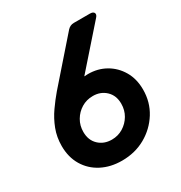

<svg xmlns="http://www.w3.org/2000/svg" viewBox="-176 -873 957 1013"><g transform="rotate(-30 302.5 -366.5)"><path d="M276 12Q207 12 153 -16Q99 -44 68.5 -95Q38 -146 38 -214Q38 -268 56 -315Q74 -362 102.5 -402.5Q131 -443 160 -477L380 -728Q396 -745 418 -745H516Q536 -745 541 -734Q546 -723 533 -709L325 -473Q336 -474 348 -474Q407 -474 454.5 -447Q502 -420 530.5 -371.5Q559 -323 559 -258Q559 -182 521 -121Q483 -60 419.5 -24Q356 12 276 12ZM285 -111Q323 -111 354 -130Q385 -149 403.5 -180.5Q422 -212 422 -251Q422 -301 390.5 -331Q359 -361 312 -361Q273 -361 242 -342Q211 -323 192.5 -291.5Q174 -260 174 -221Q174 -171 205.5 -141Q237 -111 285 -111Z"/></g></svg>

Font: Pitagon Sans Text Bold
Style: Italic
Weight: 700
Italic angle: -8°
Designer: Travis Tran
Foundry: Pitagon
Version: Version 1.001; ttfautohint (v1.8.4.7-5d5b);gftools[0.9.26]